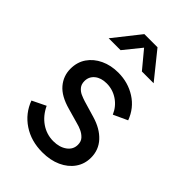

<svg xmlns="http://www.w3.org/2000/svg" viewBox="-235 -876 981 981"><g transform="rotate(45 255.5 -386.0)"><path d="M265 12Q323 12 367 -8Q411 -28 436 -63.5Q461 -99 461 -145Q461 -201 424 -241Q387 -281 322 -300L234 -326Q218 -331 201 -338.5Q184 -346 172 -360.5Q160 -375 160 -398Q160 -430 184.5 -450Q209 -470 249 -470Q293 -470 329.5 -445.5Q366 -421 384 -379L460 -414Q436 -479 379.5 -515Q323 -551 252 -551Q199 -551 156.5 -531Q114 -511 89.5 -475.5Q65 -440 65 -392Q65 -340 98.5 -300.5Q132 -261 205 -241L286 -218Q303 -214 321.5 -205.5Q340 -197 353.5 -182.5Q367 -168 367 -144Q367 -110 338 -89Q309 -68 265 -68Q216 -68 176 -95.5Q136 -123 113 -172L39 -136Q64 -68 124 -28Q184 12 265 12ZM93 -640H179L255 -734L333 -640H418L302 -784H207Z"/></g></svg>

Font: Plus Jakarta Sans Medium
Style: Regular
Weight: 500
Designer: Gumpita Rahayu
Foundry: Tokotype
Version: Version 2.004; ttfautohint (v1.8.3)